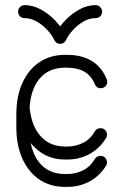

<svg xmlns="http://www.w3.org/2000/svg" viewBox="-20 -728 475 752"><path d="M397.6 -418.6Q400.1 -414.6 400.1 -407.9Q400.1 -397.1 392.8 -389.8Q385.4 -382.4 374.6 -382.4Q358.1 -382.4 351.6 -397.8Q337.1 -432.4 310.1 -447.6Q283.1 -462.9 243.1 -462.9H234.8Q168.5 -462.9 131.8 -416Q95 -369.1 95 -280.2V-229.2Q95 -141.4 131.8 -93.9Q168.5 -46.4 234.8 -46.4H243.1Q276.5 -46.4 305.4 -60.9Q334.2 -75.4 352.5 -106.9Q360.4 -117.6 373.6 -117.6Q385 -117.6 392.1 -109.9Q399.1 -102.2 399.1 -92.1Q399.1 -83.9 394.8 -78Q370.1 -38.5 330.6 -17.2Q291 4 243.1 4H234.8Q177.1 4 134.2 -24.9Q91.4 -53.9 67.7 -106.5Q44 -159.1 44 -229.2V-280.2Q44 -350.8 67.7 -403.1Q91.4 -455.4 134.2 -484.3Q177.1 -513.2 234.8 -513.2H243.1Q299 -513.2 338.5 -489.8Q378 -466.2 397.6 -418.6ZM95 -322.9Q98.6 -243.2 135.6 -198.7Q172.5 -154.1 234.8 -154.1H243.1Q276.5 -154.1 305.4 -168.6Q334.2 -183.1 352.5 -215.2Q360.4 -226 373.6 -226Q385 -226 392.1 -218.3Q399.1 -210.6 399.1 -200.5Q399.1 -192.2 394.8 -186.4Q369.8 -145.9 330.2 -124.5Q290.6 -103.1 243.1 -103.1H234.8Q166.9 -103.1 119.6 -147.2Q72.2 -191.4 56.5 -263ZM193.1 -570.1Q184.9 -588.5 167.1 -608.6Q149.2 -628.8 125.5 -642.8Q101.8 -656.9 76.4 -656.9Q65.6 -656.9 58.2 -664.2Q50.9 -671.6 50.9 -682.4Q50.9 -692.8 58.2 -700.3Q65.6 -707.9 76.4 -707.9Q109 -707.9 139 -691.4Q169 -674.9 192 -651.9Q215 -628.9 226.1 -608.2H205Q216.8 -628.9 239.2 -651.9Q261.8 -674.9 291.8 -691.4Q321.8 -707.9 354.4 -707.9Q365.1 -707.9 372.5 -700.3Q379.9 -692.8 379.9 -682.4Q379.9 -671.6 372.5 -664.2Q365.1 -656.9 354.4 -656.9Q329 -656.9 305.4 -642.8Q281.9 -628.8 264.1 -608.6Q246.2 -588.5 238 -570.1Q235.1 -564.6 229.4 -560.4Q223.6 -556.1 215.8 -556.1Q207.5 -556.1 201.8 -560.4Q196 -564.6 193.1 -570.1Z"/></svg>

Font: Libertine-Super Thin
Style: Regular
Weight: 100
Designer: Bastien Sozeau
Foundry: NBR — Bastien Sozeau
Version: Version 2.003;gftools[0.9.33]